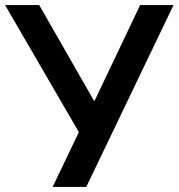

<svg xmlns="http://www.w3.org/2000/svg" viewBox="-32 -739 706 759"><path d="M176 0 291 -240 290 -199 -12 -719H123L348 -326H335L522 -719H654L309 0Z"/></svg>

Font: Nunitoga
Style: Bold
Weight: 700
Designer: Vernon Adams
Foundry: Vernon Adams
Version: Version 1.0